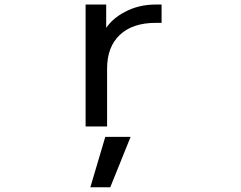

<svg xmlns="http://www.w3.org/2000/svg" viewBox="-20 -544 1040 829"><path d="M543.9 46.9 456.1 264.6H370.1L434.6 46.9ZM349.6 -524.4H438.5V-423.8Q467.8 -465.8 518.6 -492.2Q578.1 -524.4 652.3 -524.4H677.7V-445.3H652.3Q552.7 -445.3 497.6 -393.6Q442.4 -341.8 442.4 -248V2H349.6Z"/></svg>

Font: GenEi Gothic M Regular
Style: Regular
Weight: 400
Designer: o_tamon (Modified); [Source Han Sans]
Ryoko NISHIZUKA  (kana & ideographs); Paul D. Hunt (Latin, Greek & Cyrillic); Wenl
Version: Version 1.1a;Original Version 1.004